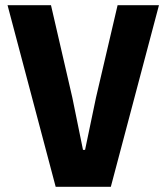

<svg xmlns="http://www.w3.org/2000/svg" viewBox="-20 -718 640 738"><path d="M194 0 9 -698H176L258 -343L299 -142H307L349 -343L432 -698H591L406 0Z"/></svg>

Font: Lilex
Style: Regular
Weight: 400
Monospace: yes
Designer: Mike Abbink, Paul van der Laan, Pieter van Rosmalen, Mikhael Khrustik
Foundry: Mikhael Khrustik
Version: Version 2.510